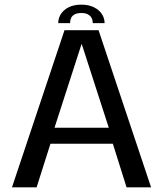

<svg xmlns="http://www.w3.org/2000/svg" viewBox="-20 -806 702 826"><path d="M31.5 0H137.5L197 -187.5H465.5L524.5 0H630L404 -676H257.5ZM214.5 -256.5 330.5 -615.5H332L448 -256.5ZM330.5 -786Q298 -786 276 -775Q254 -764 242.2 -746Q230.5 -728 230.5 -706.5H281.5Q281.5 -719 286 -728.8Q290.5 -738.5 301.2 -744.2Q312 -750 330.5 -750Q347.5 -750 358.2 -744.2Q369 -738.5 374 -728.8Q379 -719 379 -706.5H430Q430 -728 418 -746Q406 -764 383.5 -775Q361 -786 330.5 -786Z"/></svg>

Font: Anybody UltraCondensed Thin
Style: Regular
Weight: 400
Version: Version 1.111